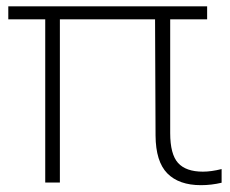

<svg xmlns="http://www.w3.org/2000/svg" viewBox="-20 -560 706 590"><path d="M661 -40.5V1.5Q629.5 9 597.5 9Q530 9 494.2 -27.2Q458.5 -63.5 458 -143.5L456.5 -500.5H164V1H119V-500.5H5.5V-540.5H616.5V-500.5H503V-151Q503 -86 527.2 -59.2Q551.5 -32.5 603.5 -32.5Q629 -32.5 661 -40.5Z"/></svg>

Font: Encode Sans Semi Expanded ExLight
Style: Regular
Weight: 275
Width: 6
Designer: Multiple Designers
Foundry: Impallari Type
Version: Version 2.000